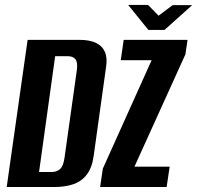

<svg xmlns="http://www.w3.org/2000/svg" viewBox="-20 -751 792 771"><path d="M6.9 0 90.9 -591H298.4Q339.8 -591 365.3 -578.8Q390.8 -566.6 401.3 -542.3Q411.8 -518.1 405.8 -481.1L356.4 -126.6Q350.1 -78 328.7 -50.2Q307.4 -22.4 274.3 -11.2Q241.2 0 197.7 0ZM136.8 -60.3H188.4Q207.9 -60.3 221.2 -72.2Q234.5 -84.1 239 -117L288.4 -468.2Q293 -501.1 282.8 -513.2Q272.6 -525.3 253.1 -525.3H201.5ZM382.1 0 392.9 -73.8 588.9 -509.3H464.9L476.7 -591H733.1L724.6 -532.9L519.9 -81.7H661.3L649.1 0ZM575.9 -630.7 494.7 -731.1H574.7L616.8 -688L673.5 -730.5H751.8L640.5 -630.7Z"/></svg>

Font: Alumni Sans Thin
Style: Italic
Weight: 100
Italic angle: -8°
Designer: Robert E. Leuschke
Foundry: Robert E. Leuschke
Version: Version 1.016